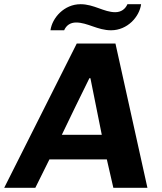

<svg xmlns="http://www.w3.org/2000/svg" viewBox="-66 -893 772 913"><path d="M605 -873H540C530 -850 510 -835 482 -835C428 -835 381 -873 317 -873C239 -873 182 -808 174 -749H239C249 -772 268 -786 296 -786C350 -786 398 -749 462 -749C540 -749 597 -813 605 -873ZM442 -135 473 0H635L483 -686H299L-46 0H102L169 -135ZM359 -521H364L418 -252H228C271 -342 315 -432 359 -521Z"/></svg>

Font: Chivo
Style: Bold Italic
Weight: 700
Italic angle: -8°
Designer: Hector Gatti
Foundry: Omnibus-Type
Version: Version 1.003;PS 001.003;hotconv 1.0.70;makeotf.lib2.5.58329